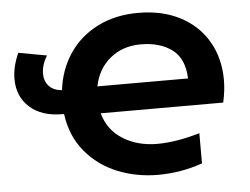

<svg xmlns="http://www.w3.org/2000/svg" viewBox="-51 -776 1116 857"><g transform="rotate(-5 506.5 -348.0)"><path d="M22 -466Q22 -520 49 -581L176 -558Q151 -518 151 -478Q151 -445 171 -423Q191 -401 229 -398Q240 -489 287.5 -560Q335 -631 414.5 -671.5Q494 -712 597 -712Q707 -712 787.5 -669Q868 -626 910.5 -551Q953 -476 953 -381Q953 -333 941 -280H392Q413 -204 478.5 -163Q544 -122 633 -122Q716 -122 823 -153V-18Q727 16 624 16Q527 16 442 -18.5Q357 -53 299.5 -122.5Q242 -192 229 -291H222Q129 -291 75.5 -339Q22 -387 22 -466ZM794 -401Q791 -490 737 -530.5Q683 -571 597 -571Q515 -571 459 -524.5Q403 -478 388 -401Z"/></g></svg>

Font: Chess Sans
Style: Bold
Weight: 700
Designer: Wolf Bōese
Foundry: Wolf Bōese
Version: Version 7.223